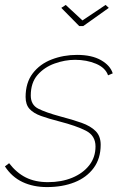

<svg xmlns="http://www.w3.org/2000/svg" viewBox="-32 -750 502 780"><path d="M159 10Q103 10 59.5 -10.5Q16 -31 -12 -74L5 -87Q35 -48 73 -29Q111 -10 163 -10Q218 -10 261.5 -28Q305 -46 330.5 -78.5Q356 -111 356 -155Q356 -199 317 -219Q278 -239 208 -257Q165 -268 134.5 -279Q104 -290 88 -307.5Q72 -325 72 -356Q72 -414 101 -452Q130 -490 178 -508.5Q226 -527 281 -527Q341 -527 378.5 -505.5Q416 -484 426 -452L407 -444Q396 -475 358 -491Q320 -507 273 -507Q232 -507 190 -492Q148 -477 120.5 -445.5Q93 -414 93 -362Q93 -324 123.5 -308.5Q154 -293 213 -277Q263 -264 299.5 -251Q336 -238 356.5 -217.5Q377 -197 377 -162Q377 -106 348.5 -67.5Q320 -29 271 -9.5Q222 10 159 10ZM217 -718 235 -730 303 -667 397 -730 410 -718 306 -644H290Z"/></svg>

Font: Raleway Thin Thin
Style: Italic
Weight: 250
Italic angle: -12°
Version: Version 4.026